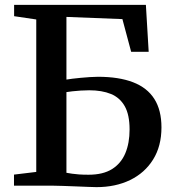

<svg xmlns="http://www.w3.org/2000/svg" viewBox="-20 -763 716 789"><path d="M376.5 6Q365.5 6 342.8 5Q320 4 292.5 3Q265 2 239.2 1Q213.5 0 196.5 0H37.5V-45.5L129 -56.5V-683L38 -696.5V-743H579.5L591 -550H519L483 -684.5L253 -693.5V-436Q261.5 -437.5 277.2 -439.5Q293 -441.5 311.8 -443.2Q330.5 -445 349 -446.2Q367.5 -447.5 382.5 -447.5Q468.5 -447.5 526.8 -425Q585 -402.5 614.2 -356.5Q643.5 -310.5 643.5 -239.5Q643.5 -162.5 609.2 -107.5Q575 -52.5 514.8 -23.2Q454.5 6 376.5 6ZM344 -45Q403.5 -45 440.5 -68.2Q477.5 -91.5 495 -133.2Q512.5 -175 512.5 -231Q512.5 -291 492.8 -326.2Q473 -361.5 436 -376.8Q399 -392 346.5 -392Q330 -392 311.5 -390.8Q293 -389.5 277.2 -387.8Q261.5 -386 253 -384.5V-53Q264 -51 276 -49.2Q288 -47.5 304.5 -46.2Q321 -45 344 -45Z"/></svg>

Font: Merriweather 48pt SemiBold
Style: Regular
Weight: 600
Version: Version 2.100